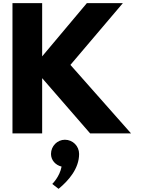

<svg xmlns="http://www.w3.org/2000/svg" viewBox="-20 -845 909 1216"><path d="M391 40C343 40 303 80 303 130C303 170 332 201 370 210C358 275 311 320 311 320L351 351C414 299 481 223 481 130C481 80 441 40 391 40ZM810 0 426 -434 758 -825H530L247 -488V-825H59V0H247V-350L551 0Z"/></svg>

Font: Sztylet
Style: Bd
Weight: 700
Foundry: Cannot Into Space Fonts, PlusOne Fonts
Version: Version 0.12